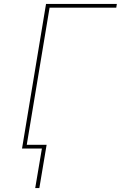

<svg xmlns="http://www.w3.org/2000/svg" viewBox="-20 -755 640 976"><path d="M159 201 193 0H92L214 -735H574L571 -716H232L116 -19H217L180 201Z"/></svg>

Font: Iosevka SS04 Thin Extended
Style: Italic
Weight: 100
Width: 7
Italic angle: -9°
Monospace: yes
Designer: Belleve Invis
Foundry: Belleve Invis
Version: Version 19.0.0; ttfautohint (v1.8.4)